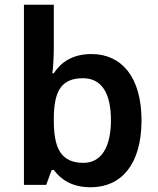

<svg xmlns="http://www.w3.org/2000/svg" viewBox="-20 -780 666 810"><path d="M207 -580V-760H81V0H175L198 -63H207C236 -24 282 10 363 10C491 10 577 -86 577 -272C577 -456 492 -552 366 -552C285 -552 236 -516 207 -471H201C204 -493 207 -537 207 -580ZM330 -450C406 -450 448 -391 448 -273C448 -157 406 -93 332 -93C236 -93 207 -156 207 -272V-283C208 -396 239 -450 330 -450Z"/></svg>

Font: Noto Sans Myanmar SemiBold
Style: Regular
Weight: 600
Designer: Monotype Design Team
Foundry: Monotype Imaging Inc.
Version: Version 2.107